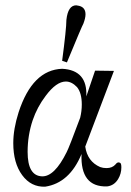

<svg xmlns="http://www.w3.org/2000/svg" viewBox="-20 -696 493 723"><path d="M432 -83Q437 -81 437 -66Q437 -42 425 -22Q410 3 383 6Q282 9 287 -116Q242 -7 150 7Q97 9 63.5 -36.5Q30 -82 30 -157Q30 -210 50 -273Q102 -433 214 -437Q310 -432 305 -333L338 -430L409 -429L301 -144Q309 -88 357 -67Q368 -63 381 -63Q403 -63 415 -77Q423 -88 432 -83ZM282 -253Q288 -278 288 -302Q288 -346 270 -368Q250 -389 228 -389Q192 -389 152 -335Q120 -293 103 -243Q84 -186 84 -124Q84 -34 138 -32Q185 -30 231 -123Q240 -140 282 -253ZM278 -674Q302 -668 302 -642Q302 -628 294 -607Q289 -599 232 -461L214 -467Q230 -588 230 -621Q236 -676 267 -676Q270 -676 278 -674Z"/></svg>

Font: GFS Baskerville
Style: Regular
Weight: 400
Designer: George Matthiopoulos
Foundry: George Matthiopoulos
Version: Version 1.0